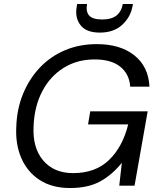

<svg xmlns="http://www.w3.org/2000/svg" viewBox="-20 -934 801 966"><path d="M332 12Q243 12 181 -27.5Q119 -67 88 -137Q57 -207 62 -297Q65 -387 96.5 -463Q128 -539 181.5 -595Q235 -651 307.5 -681.5Q380 -712 467 -712Q585 -712 656 -655.5Q727 -599 732 -498H635Q631 -561 585.5 -598Q540 -635 456 -635Q368 -635 300 -592.5Q232 -550 192.5 -474.5Q153 -399 149 -300Q143 -191 197 -127Q251 -63 348 -63Q460 -63 528.5 -129Q597 -195 625 -308H423L434 -374H723L657 0H580L593 -115Q544 -54 483.5 -21Q423 12 332 12ZM482 -770Q414 -770 385 -807.5Q356 -845 366 -900L368 -914H418Q411 -876 428.5 -856Q446 -836 494 -836Q541 -836 566 -856Q591 -876 598 -914H649L646 -899Q635 -845 593 -807.5Q551 -770 482 -770Z"/></svg>

Font: DM Sans Italic
Style: Regular
Weight: 400
Italic angle: -10°
Designer: Colophon Foundry, Jonny Pinhorn
Foundry: Colophon Foundry
Version: Version 4.004; ttfautohint (v1.8.4.7-5d5b)